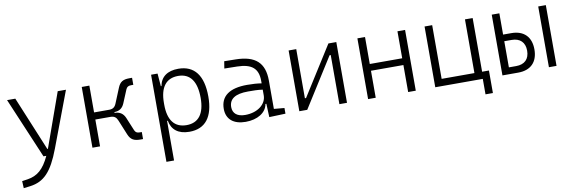

<svg xmlns="http://www.w3.org/2000/svg" viewBox="-54 -951 4795 1611"><g transform="rotate(-10 2344.0 -146.0)"><path d="M44.4 234.4 102.1 227.1C218.8 211.4 288.6 140.6 358.9 -45.9L536.6 -517.6H466.3L306.6 -70.3C304.7 -64.9 302.7 -60.1 300.8 -55.2H296.4L105 -517.6H34.7L253.9 0H277.8C227.5 108.9 171.9 153.8 90.3 166.5L41.5 173.8Z M670.9 0H735.8V-228.5H864.7C897 -228.5 914.1 -214.8 925.8 -185.5L977.5 -59.6C996.6 -13.2 1024.9 2.4 1078.1 2.4H1101.6V-57.6H1084C1061.5 -57.6 1048.3 -64.9 1040.5 -84L993.7 -196.8C977.1 -235.8 947.8 -255.4 904.8 -255.4H904.3V-262.2C946.3 -262.7 974.1 -282.2 990.2 -320.8L1037.1 -433.6C1045.4 -452.6 1058.6 -460 1080.6 -460H1100.1V-520H1076.7C1022.9 -520 996.6 -504.4 977.5 -458L925.8 -332C914.1 -302.7 897 -289.1 864.7 -289.1H735.8V-517.6H670.9Z M1261.7 224.6H1326.7V-112.8H1333C1346.2 -36.6 1399.9 9.8 1496.6 9.8C1632.3 9.8 1703.1 -80.6 1703.1 -253.9C1703.1 -433.6 1631.8 -527.3 1494.6 -527.3C1402.3 -527.3 1344.7 -485.8 1331.1 -408.7H1325.7L1316.9 -517.6H1261.7ZM1326.7 -251V-266.1C1326.7 -398.9 1380.4 -468.3 1482.9 -468.3C1585 -468.3 1637.7 -395 1637.7 -253.9C1637.7 -119.6 1584.5 -49.3 1482.4 -49.3C1379.9 -49.3 1326.7 -118.7 1326.7 -251Z M2176.8 4.9 2315.4 0V-48.3L2226.6 -56.2V-297.4C2226.6 -448.7 2151.4 -518.6 1982.4 -521L1885.7 -522.5L1876 -461.9L1985.8 -460C2107.9 -457.5 2162.6 -412.6 2162.6 -307.1V-285.2C2128.9 -291 2085.9 -293.9 2039.6 -293.9C1890.1 -293.9 1812.5 -237.8 1812.5 -129.4C1812.5 -41 1872.1 9.8 1976.1 9.8C2077.1 9.8 2152.3 -37.1 2164.1 -109.4H2171.9ZM2162.6 -231.4V-182.6C2162.6 -108.9 2089.4 -47.9 1981.4 -47.9C1914.6 -47.9 1876.5 -78.6 1876.5 -133.3C1876.5 -203.1 1930.2 -237.8 2037.6 -237.8C2078.1 -237.8 2124.5 -237.8 2162.6 -231.4Z M2433.6 0H2501L2765.1 -418.5H2774.9V0H2839.8V-517.6H2772.5L2508.3 -99.1H2498.5V-517.6H2433.6Z M3360.8 0H3425.8V-517.6H3360.8V-287.6H3084.5V-517.6H3019.5V0H3084.5V-230H3360.8Z M3591.8 0H3996.6V131.8H4059.6V-60.1H4001.5V-517.6H3936V-60.1H3656.7V-517.6H3591.8Z M4164.1 0H4298.8C4405.3 0 4466.3 -61 4466.3 -168.5C4466.3 -275.4 4405.3 -336.4 4298.8 -336.4H4229V-517.6H4164.1ZM4229 -57.1V-279.8H4291.5C4363.3 -279.8 4404.3 -239.3 4404.3 -168.5C4404.3 -97.2 4363.3 -57.1 4291.5 -57.1ZM4560.1 0H4625V-517.6H4560.1Z"/></g></svg>

Font: Cascadia Mono NF Light
Style: Regular
Weight: 300
Monospace: yes
Designer: Aaron Bell
Foundry: Saja Typeworks
Version: Version 2404.023